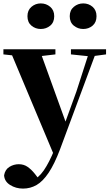

<svg xmlns="http://www.w3.org/2000/svg" viewBox="-27 -835 645 1126"><path d="M108 271Q66 271 32.5 250Q-1 229 -3 193Q3 159 28.5 143.5Q54 128 83 128Q113 128 135.5 144Q158 160 177 184L208 224L171 250L152 233Q199 209 230 164Q261 119 293 41L324 -31L335 -61L421 -298L501 -546H543L325 41Q292 128 258 178.5Q224 229 187.5 250Q151 271 108 271ZM293 83 29 -546H204L359 -117L365 -107ZM-7 -516V-546H298V-516L204 -505H95ZM389 -516V-546H595V-516L513 -505H494ZM212 -665Q181 -665 157.5 -684.5Q134 -704 134 -740Q134 -775 157.5 -795Q181 -815 212 -815Q244 -815 267.5 -795Q291 -775 291 -740Q291 -704 267.5 -684.5Q244 -665 212 -665ZM461 -665Q430 -665 406 -684.5Q382 -704 382 -740Q382 -775 406 -795Q430 -815 461 -815Q493 -815 516 -795Q539 -775 539 -740Q539 -704 516 -684.5Q493 -665 461 -665Z"/></svg>

Font: Noto Serif JP Black
Style: Regular
Weight: 900
Designer: Ryoko NISHIZUKA 西塚涼子 (kana & ideographs); Frank Grießhammer (Latin, Greek & Cyrillic); Wenlong ZHANG 张文龙 (bopomofo); San
Foundry: Adobe
Version: Version 2.003-H1;hotconv 1.1.1;makeotfexe 2.6.0